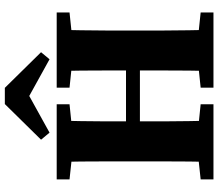

<svg xmlns="http://www.w3.org/2000/svg" viewBox="-75 -840 915 805"><g transform="rotate(-90 382.5 -437.5)"><path d="M32.7 0V-53.7L172.9 -68.7H202.1L347.9 -53.7V0ZM105.3 0Q107.3 -51 107.8 -102Q108.3 -153 108.3 -205.5Q108.3 -258 108.3 -310V-347Q108.3 -398.8 108.3 -450.7Q108.3 -502.5 107.8 -554.4Q107.3 -606.3 105.3 -657.3H279.2Q278.2 -607.3 277.2 -555.4Q276.2 -503.6 276.2 -451.8Q276.2 -400 276.2 -347V-316.3Q276.2 -261.6 276.2 -208.6Q276.2 -155.6 277.2 -103.8Q278.2 -52 279.2 0ZM192.1 -308.4V-366.7H573.3V-308.4ZM417.4 0V-53.7L561.1 -68.7H589.2L732.7 -53.7V0ZM486.5 0Q488.5 -51 489 -102.3Q489.5 -153.6 489.5 -207.1Q489.5 -260.6 489.5 -316.3V-347Q489.5 -398.8 489.5 -450.7Q489.5 -502.5 489 -554.4Q488.5 -606.3 486.5 -657.3H660.1Q659.1 -607.3 658.1 -555.4Q657.1 -503.6 657.1 -451.8Q657.1 -400 657.1 -347V-310Q657.1 -259 657.1 -207Q657.1 -155 658.1 -103.5Q659.1 -52 660.1 0ZM32.7 -603.5V-657.3H347.9V-603.5L202.1 -588.5H172.9ZM417.4 -603.5V-657.3H732.7V-603.5L589.2 -588.5H561.1ZM416.7 -874.7 566.1 -722.9 536.5 -687.3 335 -798.7H430.3L228.9 -687.3L199.3 -722.9L348.7 -874.7Z"/></g></svg>

Font: Source Serif 4 Variable
Style: Regular
Weight: 400
Designer: Frank Grießhammer
Foundry: Adobe
Version: Version 4.005;hotconv 1.1.0;makeotfexe 2.6.0